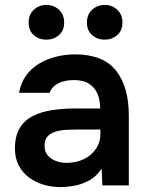

<svg xmlns="http://www.w3.org/2000/svg" viewBox="-20 -757 603 784"><path d="M227 7Q190 7 157 -3Q124 -13 98 -32.5Q72 -52 56.5 -81.5Q41 -111 41 -151Q41 -202 61 -234.5Q81 -267 115.5 -284Q150 -301 194 -307.5Q238 -314 286 -314H389Q389 -349 378 -374.5Q367 -400 343.5 -415Q320 -430 283 -430Q259 -430 238.5 -424.5Q218 -419 203.5 -407.5Q189 -396 183 -378H58Q65 -419 86.5 -448.5Q108 -478 139.5 -497Q171 -516 209 -525.5Q247 -535 286 -535Q401 -535 453.5 -469Q506 -403 506 -284V0H398L395 -68Q372 -34 340 -18Q308 -2 278 2.5Q248 7 227 7ZM251 -92Q291 -92 322 -107Q353 -122 371.5 -149Q390 -176 390 -211V-228H294Q270 -228 246.5 -226.5Q223 -225 204 -218.5Q185 -212 173.5 -199Q162 -186 162 -162Q162 -138 174.5 -123Q187 -108 207.5 -100Q228 -92 251 -92ZM407 -595Q378 -595 356.5 -613.5Q335 -632 335 -665Q335 -698 356.5 -717.5Q378 -737 408 -737Q437 -737 458.5 -717.5Q480 -698 480 -665Q480 -632 458.5 -613.5Q437 -595 407 -595ZM169 -595Q139 -595 118 -613.5Q97 -632 97 -665Q97 -698 118.5 -717.5Q140 -737 169 -737Q199 -737 220.5 -717.5Q242 -698 242 -665Q242 -632 220.5 -613.5Q199 -595 169 -595Z"/></svg>

Font: Onest SemiBold
Style: Regular
Weight: 600
Designer: Dmitri Voloshin, Andrey Kudryavtsev
Foundry: Dmitri Voloshin, Andrey Kudryavtsev
Version: Version 1.000;gftools[0.9.33]